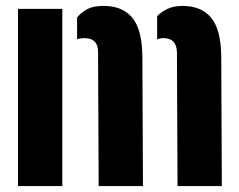

<svg xmlns="http://www.w3.org/2000/svg" viewBox="-20 -630 810 650"><path d="M581 0 579 -454Q577.5 -501 533 -501Q522.5 -501 512 -496.5V-575.5Q528 -591.5 548.8 -600.8Q569.5 -610 598 -610Q660.5 -610 694 -571Q727.5 -532 729 -441L731 0ZM314 0 312 -454Q312 -501 266 -501Q253 -501 241 -497V-571Q257 -590 277.2 -600Q297.5 -610 331 -610Q393.5 -610 427 -571Q460.5 -532 462 -441L464 0ZM41 0V-600H191V0Z"/></svg>

Font: Big Shoulders Stencil Display Black
Style: Regular
Weight: 900
Designer: Patric King
Foundry: XO Type Co
Version: Version 1.000